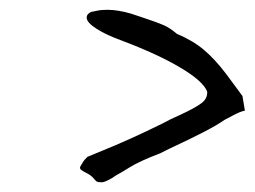

<svg xmlns="http://www.w3.org/2000/svg" viewBox="-20 -415 520 392"><path d="M184 -43Q178 -43 175 -46.5Q172 -50 171 -51Q166 -57 158 -61Q150 -65 146 -68Q142 -71 144 -75Q145 -77 149 -83.5Q153 -90 159 -95L188 -107Q243 -129 312 -163Q326 -171 349 -181Q379 -195 391.5 -204.5Q404 -214 403 -228Q395 -249 349 -276.5Q303 -304 229 -332Q198 -343 177.5 -356Q157 -369 157 -379Q157 -387 167 -391Q169 -391 177.5 -393Q186 -395 199 -395Q221 -395 248 -387L275 -378Q302 -369 314.5 -363.5Q327 -358 341 -346Q374 -332 396 -313.5Q418 -295 441 -265L475 -219L480 -189Q472 -188 456 -179.5Q440 -171 438 -170Q424 -160 396 -145.5Q368 -131 325 -111L307 -102Q265 -86 245 -73.5Q225 -61 217 -57Q209 -51 199.5 -46.5Q190 -42 186 -43Z"/></svg>

Font: Caveat
Style: Regular
Weight: 400
Designer: Pablo Impallari
Foundry: Pablo Impallari
Version: Version 1.500; ttfautohint (v1.6)